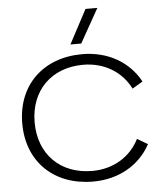

<svg xmlns="http://www.w3.org/2000/svg" viewBox="-63 -1016 920 1081"><g transform="rotate(-5 397.5 -476.0)"><path d="M420 10C566 10 684 -60 745 -173L686 -208C637 -110 539 -50 420 -50C240 -50 120 -170 120 -350C120 -530 240 -650 420 -650C539 -650 637 -590 686 -492L745 -527C684 -640 566 -710 420 -710C198 -710 50 -566 50 -350C50 -134 198 10 420 10ZM359 -770H420L528 -962H461Z"/></g></svg>

Font: Gully Light
Style: Regular
Weight: 300
Designer: jaikishan Patel
Foundry: MagicType
Version: Version 1.000;Glyphs 3.2 (3242)